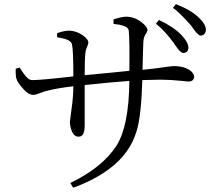

<svg xmlns="http://www.w3.org/2000/svg" viewBox="-20 -838 1040 911"><path d="M719.7 -725.6 734.4 -743.2Q804.7 -710 841.8 -670.9Q874 -636.7 874 -611.3Q873 -590.8 854.5 -586.9Q851.6 -586.9 848.6 -586.9Q835.9 -587.9 815.4 -618.2Q805.7 -631.8 803.7 -634.8Q763.7 -690.4 719.7 -725.6ZM518.6 -724.6V-746.1Q558.6 -758.8 579.1 -758.8Q623 -758.8 661.1 -724.6Q678.7 -708 679.7 -696.3Q679.7 -688.5 669.9 -673.8Q661.1 -660.2 660.2 -638.7Q660.2 -623 658.2 -585.9Q657.2 -531.2 656.2 -506.8Q701.2 -510.7 791 -523.4Q799.8 -524.4 805.7 -524.4Q856.4 -524.4 886.7 -500Q900.4 -487.3 901.4 -473.6Q899.4 -452.1 876 -451.2Q867.2 -451.2 843.8 -454.1Q787.1 -460 740.2 -460Q716.8 -460 655.3 -458Q650.4 -293.9 629.9 -221.7Q612.3 -162.1 582 -121.1Q517.6 -28.3 372.1 35.2Q349.6 44.9 327.1 52.7L313.5 30.3Q465.8 -43 533.2 -147.5Q591.8 -241.2 593.8 -454.1Q510.7 -448.2 381.8 -434.6Q381.8 -428.7 381.8 -244.1Q381.8 -194.3 359.4 -190.4Q355.5 -189.5 352.5 -189.5Q326.2 -189.5 315.4 -232.4Q311.5 -247.1 311.5 -259.8Q311.5 -263.7 320.3 -327.1Q327.1 -373 328.1 -428.7Q252.9 -419.9 207 -408.2Q196.3 -406.2 175.8 -398.4Q149.4 -387.7 136.7 -387.7Q111.3 -387.7 76.2 -432.6Q65.4 -447.3 60.5 -457Q52.7 -476.6 54.7 -511.7L73.2 -517.6Q102.5 -469.7 120.1 -460.9Q127 -458 133.8 -458Q175.8 -458 328.1 -475.6Q328.1 -599.6 321.3 -628.9Q315.4 -650.4 262.7 -659.2Q256.8 -660.2 251 -661.1V-680.7Q284.2 -692.4 306.6 -692.4Q342.8 -692.4 377.9 -667Q398.4 -650.4 399.4 -636.7Q399.4 -628.9 390.6 -609.4Q385.7 -597.7 384.8 -583Q381.8 -555.7 381.8 -481.4Q491.2 -491.2 593.8 -502Q595.7 -648.4 590.8 -693.4Q587.9 -712.9 546.9 -720.7Q537.1 -721.7 518.6 -724.6ZM800.8 -800.8 814.5 -818.4Q887.7 -790 923.8 -753.9Q958 -721.7 957 -694.3Q954.1 -670.9 931.6 -668.9Q920.9 -669.9 900.4 -697.3Q891.6 -710.9 886.7 -716.8Q840.8 -768.6 815.4 -789.1Q807.6 -794.9 800.8 -800.8Z"/></svg>

Font: GenYoMin JP Regular
Style: Regular
Weight: 400
Version: Version 1.001;PS 1;hotconv 16.6.51;makeotf.lib2.5.65220 DEVE